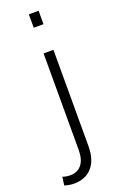

<svg xmlns="http://www.w3.org/2000/svg" viewBox="-218 -708 598 965"><g transform="rotate(-20 81.5 -225.5)"><path d="M79.1 -454.1H131.8V60.5Q131.8 133.8 96.9 173.6Q62 213.4 -1 213.4Q-22.9 213.4 -50.3 205.1L-44.4 160.6Q-24.9 167.5 -3.9 167.5Q35.6 167.5 57.4 140.1Q79.1 112.8 79.1 60.5ZM128.9 -664.1V-592.3H76.7V-664.1Z"/></g></svg>

Font: Yantramanav Light
Style: Regular
Weight: 300
Version: Version 1.001;PS 1.0;hotconv 1.0.72;makeotf.lib2.5.5900; ttf